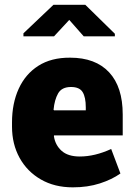

<svg xmlns="http://www.w3.org/2000/svg" viewBox="-20 -782 572 812"><path d="M288.1 10.3Q210.4 10.3 152.6 -23.2Q94.7 -56.6 62.7 -114.7Q30.8 -172.9 30.8 -246.1V-264.2Q30.8 -344.7 59.1 -406.7Q87.4 -468.8 142.1 -503.7Q196.8 -538.6 276.4 -538.1Q383.8 -538.1 441.4 -476.3Q499 -414.6 499 -297.9V-209.5H208.5L208 -206.1Q213.4 -168.9 240.2 -144.5Q267.1 -120.1 317.4 -120.1Q380.9 -120.1 450.2 -151.9L489.3 -48.3Q453.6 -22.9 402.3 -6.3Q351.1 10.3 288.1 10.3ZM208.5 -315.4H342.8V-328.1Q342.8 -370.6 329.6 -392.3Q316.4 -414.1 280.3 -414.1Q241.2 -414.1 225.8 -387Q210.4 -359.9 206.5 -317.9ZM79.1 -628.4V-641.1L206.1 -761.7H340.8L465.8 -639.2V-628.4H334L272.9 -697.8L208.5 -628.4Z"/></svg>

Font: Roboto Slab Black
Style: Regular
Weight: 900
Designer: Google
Version: Version 2.000; ttfautohint (v1.8.1.43-b0c9)